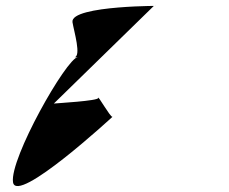

<svg xmlns="http://www.w3.org/2000/svg" viewBox="-20 -684 773 649"><path d="M24 -68C36 10 360 -289 360 -289C352 -289 310 -364 312 -353C314 -343 169 -335 162 -334L500 -664C556 -664 216 -668 225 -609C230 -578 256 -493 231 -490L243 -491C204 -486 12 -147 24 -68ZM229 -490H231Z"/></svg>

Font: Ampere
Style: RevIta
Weight: 400
Version: Version 1